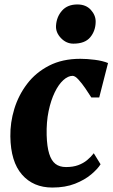

<svg xmlns="http://www.w3.org/2000/svg" viewBox="-20 -832 508 862"><path d="M215 10Q129.5 10 78.8 -48Q28 -106 26.5 -219.5Q25.5 -281.5 44.2 -343Q63 -404.5 101.8 -455.5Q140.5 -506.5 200.2 -537.2Q260 -568 340.5 -568Q370.5 -568 405.8 -563.5Q441 -559 465 -549L425.5 -394.5H390Q379 -412 363.5 -434.8Q348 -457.5 332.5 -474.5Q317 -491.5 306 -491.5Q285.5 -491.5 264.2 -472.2Q243 -453 225.8 -417.5Q208.5 -382 198.2 -333Q188 -284 189.5 -225Q191 -173.5 200.8 -142Q210.5 -110.5 229 -96.2Q247.5 -82 276.5 -82Q308 -82 331 -90.5Q354 -99 371 -113Q388 -127 401 -144L431.5 -94.5Q418.5 -73.5 389.5 -49Q360.5 -24.5 316.8 -7.2Q273 10 215 10ZM309.5 -636Q277.5 -636 253.5 -661.2Q229.5 -686.5 231.5 -717Q234 -756.5 258.5 -784.2Q283 -812 327.5 -812Q366 -812 388 -787.5Q410 -763 409.5 -734Q409 -693.5 385.2 -664.8Q361.5 -636 309.5 -636Z"/></svg>

Font: Merriweather Light 18pt Black
Style: Italic
Weight: 900
Italic angle: -7.8°
Version: Version 2.101